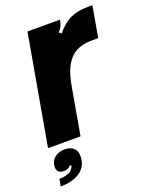

<svg xmlns="http://www.w3.org/2000/svg" viewBox="-145 -658 739 933"><g transform="rotate(-20 225.0 -191.5)"><path d="M10 0 110 -567H278L277 -561Q274 -545 268.5 -534Q263 -523 251 -511L263 -501Q299 -545 337 -562Q375 -579 425 -579H450L422 -419H390Q325 -419 289 -389Q263 -368 246.5 -332.5Q230 -297 220 -239L178 0ZM11 159Q37 159 55.5 152Q74 145 82 131Q86 126 88 116H80Q68 131 45 131Q28 131 18.5 123Q9 115 9 98Q9 69 30 51Q51 33 84 33Q114 33 129.5 48.5Q145 64 145 89Q145 141 106.5 168.5Q68 196 4 196Z"/></g></svg>

Font: Open Sauce Sans Black Italic
Style: Regular
Weight: 900
Italic angle: -10°
Designer: Alfredo Marco Pradil
Foundry: Creative Sauce Fz LLC
Version: Version 1.477